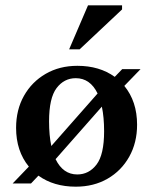

<svg xmlns="http://www.w3.org/2000/svg" viewBox="-20 -690 576 722"><path d="M27.5 0 88.5 -63.5Q40.5 -122 40.5 -209Q40.5 -277 70 -329.5Q99.5 -382 151.5 -412.2Q203.5 -442.5 271 -442.5Q354 -442.5 411.5 -401L439.5 -430H508.5L447.5 -367Q495.5 -308.5 495.5 -221Q495.5 -153.5 466 -100.8Q436.5 -48 384.5 -18Q332.5 12 265 12Q182 12 124.5 -29.5L96.5 0ZM164.5 -233.5Q164.5 -181 173 -141L347 -338.5Q319 -396 265 -396Q221 -396 192.8 -358.8Q164.5 -321.5 164.5 -233.5ZM270.5 -34Q314.5 -34 343 -71.2Q371.5 -108.5 371.5 -196.5Q371.5 -249 363 -289L189 -91.5Q217 -34 270.5 -34ZM240 -504.5 311 -670H439V-654.5L279.5 -504.5Z"/></svg>

Font: Newsreader Text SemiBold
Style: Regular
Weight: 600
Designer: Hugues Gentile
Foundry: Production Type
Version: Version 1.001